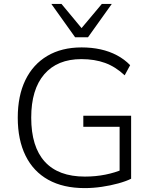

<svg xmlns="http://www.w3.org/2000/svg" viewBox="-20 -956 785 984"><path d="M414 8Q304 8 227.5 -34.5Q151 -77 111 -158Q71 -239 71 -353Q71 -465 110 -545.5Q149 -626 222.5 -669.5Q296 -713 398 -713Q450 -713 495.5 -703Q541 -693 579.5 -672.5Q618 -652 647 -622L619 -570Q572 -614 518.5 -633.5Q465 -653 397 -653Q274 -653 207 -575.5Q140 -498 140 -353Q140 -204 209.5 -127.5Q279 -51 415 -51Q470 -51 520 -61Q570 -71 611 -89L593 -44V-306H407V-363H652V-40Q626 -27 586 -16Q546 -5 501.5 1.5Q457 8 414 8ZM365 -765 243 -936H295L398 -812L502 -936H553L431 -765Z"/></svg>

Font: Nunito Sans 10pt Light
Style: Regular
Weight: 300
Designer: Vernon Adams
Foundry: Vernon Adams
Version: Version 3.101;gftools[0.9.27]